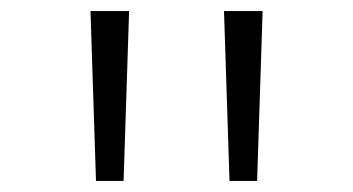

<svg xmlns="http://www.w3.org/2000/svg" viewBox="-20 -820 640 348"><path d="M396 -492 386 -800H456L446 -492ZM154 -492 144 -800H214L204 -492Z"/></svg>

Font: Victor Mono Thin Thin
Style: Regular
Weight: 250
Monospace: yes
Version: Version 1.561;gftools[0.9.30]